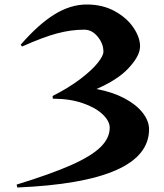

<svg xmlns="http://www.w3.org/2000/svg" viewBox="-20 -821 730 854"><path d="M468 -253Q468 -282 437 -312Q406 -342 348.5 -362Q291 -382 215 -382L214 -394Q285 -430 336.5 -469Q388 -508 414 -540.5Q440 -573 440 -591Q440 -627 414.5 -658Q389 -689 355 -689Q296 -689 234 -672.5Q172 -656 78 -614L72 -622Q150 -712 221.5 -756.5Q293 -801 366 -801Q437 -801 491 -771Q545 -741 574 -697.5Q603 -654 603 -615L602 -604Q597 -566 550 -516Q503 -466 409 -425Q480 -412 533 -384Q586 -356 614.5 -319.5Q643 -283 643 -246Q643 -12 57 13L54 0Q207 -47 297 -87Q387 -127 427.5 -167Q468 -207 468 -253Z"/></svg>

Font: Tiejili SC
Style: Regular
Weight: 400
Designer: Buernia
Foundry: Ershou Xiaoxi Press
Version: Version 1.100